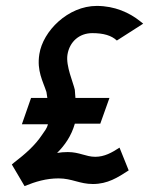

<svg xmlns="http://www.w3.org/2000/svg" viewBox="-20 -610 504 649"><path d="M20 -54 63 19C100 4 136 -7 178 -7C223 -7 249 12 294 12C344 12 378 -10 415 -34L384 -111C358 -94 333 -80 302 -80C270 -80 249 -96 209 -96C196 -96 185 -95 173 -93C199 -119 221 -150 233 -192H319L350 -279H235C234 -287 234 -296 233 -305V-306C228 -330 202 -387 208 -425C215 -469 248 -498 292 -498C330 -498 357 -490 375 -473L464 -530L454 -538C418 -567 368 -590 307 -590C210 -590 125 -505 113 -427C104 -370 125 -336 137 -299C138 -293 139 -286 140 -279H85L54 -190H142C138 -174 131 -168 122 -154C98 -118 66 -90 27 -60Z"/></svg>

Font: Charger Sport
Style: BdNrwObl
Weight: 700
Designer: Jasper
Foundry: Cannot Into Space Fonts
Version: Version 1.1